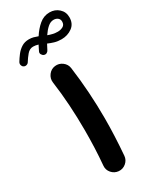

<svg xmlns="http://www.w3.org/2000/svg" viewBox="-280 -956 859 1075"><g transform="rotate(-30 149.0 -418.0)"><path d="M251.5 -899.9Q286.1 -899.9 310.5 -877.7Q335 -855.5 335 -820.8Q335 -778.8 304.9 -757.1Q274.9 -735.4 235.8 -735.4Q210.9 -735.4 190.7 -741.5Q170.4 -747.6 152.8 -755.4Q148.4 -747.6 144.3 -739.3Q140.1 -731 135.7 -722.7Q132.3 -714.8 124 -710.2Q115.7 -705.6 106 -709Q97.7 -711.9 92.3 -721.2Q86.9 -730.5 91.8 -740.2Q95.7 -748.5 100.1 -757.1Q104.5 -765.6 108.9 -774.4Q91.3 -779.8 76.2 -779.8Q53.2 -779.8 36.4 -759.8Q19.5 -739.7 6.8 -718.8Q2 -710.9 -7.8 -708.3Q-17.6 -705.6 -26.4 -711.4Q-33.7 -716.3 -35.9 -725.6Q-38.1 -734.9 -33.2 -743.7Q-22.5 -761.7 -7.8 -781Q6.8 -800.3 27.3 -813.7Q47.9 -827.1 76.2 -827.1Q91.3 -827.1 105 -823.5Q118.7 -819.8 132.3 -814.5Q155.3 -850.6 184.6 -875.2Q213.9 -899.9 251.5 -899.9ZM250 -852.5Q230 -852.5 211.7 -836.4Q193.4 -820.3 176.8 -795.4Q190.9 -790 206.3 -786.4Q221.7 -782.7 238.8 -782.7Q256.8 -782.7 272.2 -791Q287.6 -799.3 287.6 -820.3Q287.6 -835 276.9 -843.8Q266.1 -852.5 250 -852.5ZM72.3 -550.8Q68.8 -577.1 85.2 -598.9Q101.6 -620.6 127.9 -624Q154.3 -627.4 176 -611.1Q197.8 -594.7 201.2 -568.4Q212.4 -485.8 218 -400.9Q223.6 -315.9 223.6 -231Q223.6 -121.1 213.4 4.9Q211.4 31.2 190.7 48.8Q169.9 66.4 143.1 64Q116.7 61.5 99.1 41.3Q81.5 21 84 -5.9Q88.9 -61 91.1 -116.7Q93.3 -172.4 93.3 -228.5Q93.3 -312.5 88.1 -393.3Q83 -474.1 72.3 -550.8Z"/></g></svg>

Font: Mikhak-DS2-FD Bold
Style: Regular
Weight: 700
Designer: Amin Abedi
Version: Version 3.4